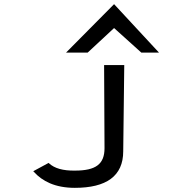

<svg xmlns="http://www.w3.org/2000/svg" viewBox="-20 -893 905 924"><path d="M402 -640 529 -758 660 -640H745L529 -873L298 -640ZM483 -180C483 -103 441 -72 341 -72C283 -71 242 -83 216 -107L214 -109L140 -69L144 -65C183 -22 244 11 340 11C491 11 573 -45 573 -165L578 -580H481Z"/></svg>

Font: Charger Monospace
Style: Regular
Weight: 400
Designer: Jasper
Foundry: Cannot Into Space Fonts
Version: Version 0.980